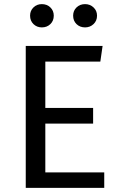

<svg xmlns="http://www.w3.org/2000/svg" viewBox="-20 -912 580 932"><path d="M200 -613V-388H432V-312H200V-75H486V0H105V-689H478L467 -613ZM183 -779Q159 -779 142.5 -795Q126 -811 126 -836Q126 -860 142.5 -876Q159 -892 183 -892Q208 -892 224.5 -876Q241 -860 241 -836Q241 -811 224.5 -795Q208 -779 183 -779ZM393 -779Q368 -779 351.5 -795Q335 -811 335 -836Q335 -860 351.5 -876Q368 -892 393 -892Q417 -892 434 -876Q451 -860 451 -836Q451 -811 434 -795Q417 -779 393 -779Z"/></svg>

Font: Feura Sans
Style: Regular
Weight: 400
Designer: Carrois Corporate & Edenspiekermann
Foundry: Carrois Corporate GbR & Edenspiekermann AG
Version: Version 1.001